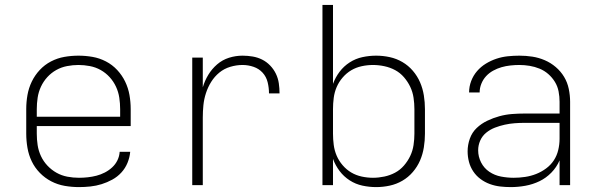

<svg xmlns="http://www.w3.org/2000/svg" viewBox="-20 -755 2440 783"><path d="M302 8Q273 8 244 3Q215 -2 189 -15.5Q163 -29 142.5 -50Q122 -71 109.5 -97Q97 -123 92 -152Q87 -181 87 -210V-310Q87 -339 92 -367.5Q97 -396 109.5 -422Q122 -448 142 -469.5Q162 -491 188 -504.5Q214 -518 242.5 -523Q271 -528 300 -528Q329 -528 357.5 -523Q386 -518 412 -504.5Q438 -491 458 -469.5Q478 -448 490.5 -422Q503 -396 508 -367.5Q513 -339 513 -310V-241H130V-210Q130 -186 133.5 -163Q137 -140 147 -118.5Q157 -97 173.5 -79.5Q190 -62 210.5 -50.5Q231 -39 254.5 -34.5Q278 -30 302 -30Q320 -30 338 -32Q356 -34 373.5 -38.5Q391 -43 407.5 -51.5Q424 -60 437.5 -72.5Q451 -85 459 -101.5Q467 -118 468 -136H511Q509 -113 500 -91Q491 -69 475 -51.5Q459 -34 438 -22.5Q417 -11 394.5 -4Q372 3 348.5 5.5Q325 8 302 8ZM130 -279H470V-310Q470 -333 466.5 -356.5Q463 -380 453 -401.5Q443 -423 427 -440.5Q411 -458 390.5 -469.5Q370 -481 346.5 -485.5Q323 -490 300 -490Q277 -490 253.5 -485.5Q230 -481 209.5 -469.5Q189 -458 173 -440.5Q157 -423 147 -401.5Q137 -380 133.5 -356.5Q130 -333 130 -310Z M764 0V-520H807V-399Q815 -426 829.5 -450Q844 -474 865.5 -492.5Q887 -511 914 -519.5Q941 -528 969 -528Q990 -528 1010.5 -524.5Q1031 -521 1049 -512Q1067 -503 1081.5 -488Q1096 -473 1105 -454.5Q1114 -436 1117 -415.5Q1120 -395 1120 -374H1077Q1077 -397 1071.5 -419.5Q1066 -442 1051 -458.5Q1036 -475 1014 -482.5Q992 -490 969 -490Q944 -490 919 -482.5Q894 -475 874.5 -459Q855 -443 841.5 -421.5Q828 -400 820 -375.5Q812 -351 809.5 -326Q807 -301 807 -276V0Z M1514 8Q1486 8 1458 2Q1430 -4 1406 -19.5Q1382 -35 1365 -57.5Q1348 -80 1338 -107V0H1295V-735H1338V-413Q1348 -440 1365 -462.5Q1382 -485 1406 -500.5Q1430 -516 1458 -522Q1486 -528 1514 -528Q1542 -528 1569.5 -522Q1597 -516 1621 -502Q1645 -488 1663.5 -466.5Q1682 -445 1693 -419.5Q1704 -394 1708.5 -366Q1713 -338 1713 -310V-210Q1713 -182 1708.5 -154Q1704 -126 1693 -100.5Q1682 -75 1663.5 -53.5Q1645 -32 1621 -18Q1597 -4 1569.5 2Q1542 8 1514 8ZM1501 -30Q1524 -30 1547.5 -35Q1571 -40 1591.5 -51Q1612 -62 1627.5 -80Q1643 -98 1653 -119Q1663 -140 1666.5 -163.5Q1670 -187 1670 -210V-310Q1670 -333 1666.5 -356.5Q1663 -380 1653 -401Q1643 -422 1627.5 -440Q1612 -458 1591.5 -469Q1571 -480 1547.5 -485Q1524 -490 1501 -490Q1478 -490 1455 -485Q1432 -480 1412.5 -468.5Q1393 -457 1377.5 -439Q1362 -421 1353 -400Q1344 -379 1341 -356Q1338 -333 1338 -310V-210Q1338 -187 1341 -164Q1344 -141 1353 -120Q1362 -99 1377.5 -81Q1393 -63 1412.5 -51.5Q1432 -40 1455 -35Q1478 -30 1501 -30Z M2063 8Q2041 8 2019.5 5.5Q1998 3 1977.5 -4.5Q1957 -12 1939.5 -25Q1922 -38 1910 -56Q1898 -74 1892.5 -95Q1887 -116 1887 -138Q1887 -164 1896 -189.5Q1905 -215 1924 -233Q1943 -251 1967 -262.5Q1991 -274 2016.5 -281Q2042 -288 2068 -290Q2094 -292 2120 -292H2262V-340Q2262 -361 2258 -382Q2254 -403 2243 -421Q2232 -439 2216 -453Q2200 -467 2180.5 -475Q2161 -483 2140 -486.5Q2119 -490 2098 -490Q2080 -490 2061.5 -488Q2043 -486 2025.5 -481Q2008 -476 1991.5 -467Q1975 -458 1962.5 -444.5Q1950 -431 1943 -413.5Q1936 -396 1936 -378H1893Q1893 -402 1901.5 -424.5Q1910 -447 1925.5 -465Q1941 -483 1961.5 -495.5Q1982 -508 2004.5 -515.5Q2027 -523 2050.5 -525.5Q2074 -528 2098 -528Q2125 -528 2151 -524Q2177 -520 2201.5 -509.5Q2226 -499 2246.5 -481.5Q2267 -464 2280.5 -441.5Q2294 -419 2299.5 -392.5Q2305 -366 2305 -340V0H2262V-101Q2250 -73 2228.5 -51Q2207 -29 2180 -16Q2153 -3 2123 2.5Q2093 8 2063 8ZM2075 -30Q2098 -30 2121.5 -33.5Q2145 -37 2166.5 -45.5Q2188 -54 2207 -68Q2226 -82 2238.5 -101Q2251 -120 2256.5 -143Q2262 -166 2262 -189V-254H2120Q2100 -254 2079.5 -252.5Q2059 -251 2038.5 -246.5Q2018 -242 1998.5 -234.5Q1979 -227 1963 -214Q1947 -201 1938.5 -182Q1930 -163 1930 -142Q1930 -116 1942 -92.5Q1954 -69 1975.5 -54.5Q1997 -40 2023 -35Q2049 -30 2075 -30Z"/></svg>

Font: Iosevka SS04 XLt Ex
Style: Regular
Weight: 200
Width: 7
Monospace: yes
Designer: Belleve Invis
Foundry: Belleve Invis
Version: Version 19.0.0; ttfautohint (v1.8.4)